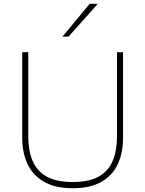

<svg xmlns="http://www.w3.org/2000/svg" viewBox="-20 -990 772 1019"><path d="M366 9Q273.5 9 214.2 -24.8Q155 -58.5 126.5 -118.8Q98 -179 98 -258Q98 -280 98 -314.2Q98 -348.5 98 -390Q98 -431.5 98 -475Q98 -540.5 98 -596.5Q98 -652.5 98 -713H130Q130 -652.5 130 -596.5Q130 -540.5 130 -475V-267Q130 -191.5 152.8 -137Q175.5 -82.5 227.2 -53.2Q279 -24 366 -24Q453 -24 504.5 -53.2Q556 -82.5 578.5 -137Q601 -191.5 601 -268V-475Q601 -540.5 601 -596.5Q601 -652.5 601 -713H633Q633 -652.5 633 -596.5Q633 -540.5 633 -475Q633 -431.5 633 -390Q633 -348.5 633 -314.2Q633 -280 633 -258Q633 -179 605 -118.8Q577 -58.5 518 -24.8Q459 9 366 9ZM311 -795Q348 -839.5 384 -883Q420 -926.5 456 -970H499Q473 -940.5 447.2 -911.5Q421.5 -882.5 395.8 -853.8Q370 -825 344 -796Z"/></svg>

Font: Commissioner Thin Thin
Style: Regular
Weight: 250
Version: Version 1.000